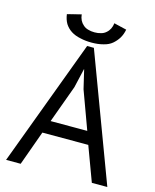

<svg xmlns="http://www.w3.org/2000/svg" viewBox="-125 -934 821 1018"><g transform="rotate(15 285.5 -425.0)"><path d="M478.5 0Q500 0 563.5 0Q499 -173.8 303.7 -694.3Q293.9 -694.3 266.6 -694.3Q202.1 -520.5 7.8 0Q27.3 0 87.9 0Q104.5 -46.9 156.2 -189.5Q218.8 -189.5 408.2 -189.5Q425.8 -141.6 478.5 0ZM257.8 -465.8Q263.7 -492.2 282.2 -571.3Q282.2 -571.3 283.2 -571.3Q289.1 -545.9 307.6 -467.8Q327.1 -416 383.8 -259.8Q334 -259.8 182.6 -259.8Q201.2 -311.5 257.8 -465.8ZM119.1 -830.1Q123 -800.8 135.7 -779.3Q149.4 -757.8 170.9 -744.1Q192.4 -730.5 221.7 -724.6Q250 -717.8 284.2 -717.8Q320.3 -717.8 348.6 -725.6Q377 -732.4 395.5 -748Q414.1 -763.7 426.8 -784.2Q439.5 -805.7 444.3 -832Q444.3 -832 443.4 -832Q443.4 -832 442.4 -832Q442.4 -832 441.4 -832Q441.4 -832 440.4 -833Q440.4 -833 439.5 -833Q439.5 -833 438.5 -833Q438.5 -833 437.5 -833Q437.5 -833 436.5 -833Q436.5 -833 435.5 -834Q435.5 -834 435.5 -834Q435.5 -834 434.6 -834Q434.6 -834 433.6 -834Q433.6 -834 432.6 -835Q432.6 -835 431.6 -835Q431.6 -835 430.7 -835Q430.7 -835 429.7 -835Q429.7 -835 428.7 -835Q428.7 -835 427.7 -835.9Q427.7 -835.9 426.8 -835.9Q426.8 -835.9 426.8 -835.9Q426.8 -835.9 425.8 -835.9Q424.8 -835.9 423.8 -836.9Q423.8 -836.9 422.9 -836.9Q422.9 -836.9 421.9 -836.9Q421.9 -836.9 421.9 -836.9Q421.9 -836.9 419.9 -837.9Q419.9 -837.9 418.9 -837.9Q418.9 -837.9 418.9 -837.9Q418.9 -837.9 418 -837.9Q418 -837.9 416 -838.9Q416 -838.9 415 -838.9Q415 -838.9 415 -838.9Q415 -838.9 414.1 -838.9Q414.1 -838.9 413.1 -838.9Q413.1 -838.9 413.1 -838.9Q412.1 -838.9 411.1 -839.8Q411.1 -839.8 411.1 -839.8Q410.2 -839.8 409.2 -839.8Q409.2 -839.8 408.2 -839.8Q408.2 -839.8 407.2 -840.8Q407.2 -840.8 407.2 -840.8Q407.2 -840.8 406.2 -840.8Q406.2 -840.8 405.3 -840.8Q405.3 -840.8 405.3 -840.8Q404.3 -840.8 403.3 -841.8Q403.3 -841.8 402.3 -841.8Q402.3 -841.8 402.3 -841.8Q402.3 -841.8 400.4 -841.8Q400.4 -841.8 399.4 -842.8Q399.4 -842.8 399.4 -842.8Q399.4 -842.8 398.4 -842.8Q398.4 -842.8 397.5 -842.8Q397.5 -842.8 396.5 -842.8Q396.5 -842.8 396.5 -842.8Q396.5 -842.8 394.5 -843.8Q394.5 -843.8 394.5 -843.8Q394.5 -843.8 393.6 -843.8Q393.6 -843.8 392.6 -843.8Q392.6 -843.8 391.6 -843.8Q391.6 -843.8 390.6 -844.7Q390.6 -844.7 390.6 -844.7Q390.6 -844.7 388.7 -844.7Q388.7 -844.7 388.7 -844.7Q388.7 -844.7 386.7 -845.7Q386.7 -845.7 385.7 -845.7Q385.7 -845.7 385.7 -845.7Q385.7 -845.7 383.8 -845.7Q383.8 -845.7 382.8 -846.7Q382.8 -846.7 382.8 -846.7Q382.8 -846.7 381.8 -846.7Q381.8 -846.7 380.9 -846.7Q380.9 -846.7 379.9 -846.7Q379.9 -846.7 378.9 -847.7Q378.9 -847.7 377.9 -847.7Q377.9 -847.7 377 -847.7Q377 -847.7 376 -847.7Q376 -847.7 375 -848.6Q373 -831.1 366.2 -817.4Q359.4 -803.7 347.7 -793.9Q335.9 -783.2 320.3 -779.3Q304.7 -774.4 285.2 -774.4Q265.6 -774.4 250 -779.3Q234.4 -783.2 222.7 -793.9Q210.9 -803.7 204.1 -817.4Q197.3 -831.1 195.3 -849.6Q195.3 -849.6 194.3 -848.6Q194.3 -848.6 193.4 -848.6Q193.4 -848.6 192.4 -848.6Q192.4 -848.6 191.4 -847.7Q191.4 -847.7 190.4 -847.7Q190.4 -847.7 189.5 -847.7Q188.5 -847.7 187.5 -846.7Q187.5 -846.7 186.5 -846.7Q186.5 -846.7 185.5 -846.7Q185.5 -846.7 184.6 -846.7Q184.6 -846.7 183.6 -845.7Q183.6 -845.7 182.6 -845.7Q182.6 -845.7 181.6 -845.7Q181.6 -845.7 181.6 -845.7Q181.6 -845.7 180.7 -844.7Q180.7 -844.7 179.7 -844.7Q179.7 -844.7 178.7 -844.7Q178.7 -844.7 177.7 -844.7Q177.7 -844.7 176.8 -844.7Q176.8 -844.7 175.8 -843.8Q175.8 -843.8 174.8 -843.8Q174.8 -843.8 174.8 -843.8Q174.8 -843.8 173.8 -843.8Q172.9 -843.8 171.9 -842.8Q171.9 -842.8 170.9 -842.8Q170.9 -842.8 169.9 -842.8Q169.9 -842.8 169.9 -842.8Q169.9 -842.8 168 -841.8Q168 -841.8 167 -841.8Q167 -841.8 167 -841.8Q167 -841.8 165 -841.8Q165 -841.8 164.1 -840.8Q164.1 -840.8 164.1 -840.8Q164.1 -840.8 162.1 -840.8Q162.1 -840.8 161.1 -840.8Q161.1 -840.8 161.1 -839.8Q160.2 -839.8 159.2 -839.8Q159.2 -839.8 158.2 -839.8Q158.2 -839.8 157.2 -839.8Q157.2 -839.8 156.2 -838.9Q156.2 -838.9 155.3 -838.9Q155.3 -838.9 154.3 -838.9Q154.3 -838.9 153.3 -838.9Q153.3 -838.9 152.3 -837.9Q152.3 -837.9 151.4 -837.9Q151.4 -837.9 151.4 -837.9Q151.4 -837.9 149.4 -837.9Q149.4 -837.9 148.4 -836.9Q148.4 -836.9 148.4 -836.9Q148.4 -836.9 146.5 -836.9Q146.5 -836.9 145.5 -835.9Q145.5 -835.9 145.5 -835.9Q144.5 -835.9 143.6 -835.9Q143.6 -835.9 142.6 -835.9Q142.6 -835.9 142.6 -835.9Q141.6 -835.9 140.6 -835Q140.6 -835 140.6 -835Q140.6 -835 139.6 -835Q139.6 -835 138.7 -835Q138.7 -835 136.7 -834Q136.7 -834 135.7 -834Q135.7 -834 134.8 -834Q134.8 -834 133.8 -834Q133.8 -834 132.8 -833Q132.8 -833 131.8 -833Q131.8 -833 130.9 -833Q130.9 -833 129.9 -832Q129.9 -832 128.9 -832Q128.9 -832 127.9 -832Q127.9 -832 127 -832Q127 -832 126 -831.1Q126 -831.1 125 -831.1Q125 -831.1 123 -831.1Q123 -831.1 122.1 -830.1Q122.1 -830.1 121.1 -830.1Q121.1 -830.1 120.1 -830.1Q120.1 -830.1 119.1 -830.1Z"/></g></svg>

Font: Aptus Gothic JP
Style: Medium
Weight: 400
Designer: Fuminori Ogawa / Motoya
Version: Version 1